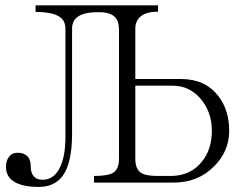

<svg xmlns="http://www.w3.org/2000/svg" viewBox="-20 -698 963 735"><path d="M116.2 -677.7V-652.3Q172.9 -652.3 201.2 -637.7Q230.5 -623 230.5 -587.9V-174.8Q230.5 -93.8 206.1 -50.8Q183.6 -9.8 142.6 -9.8Q119.1 -9.8 107.4 -25.4Q97.7 -38.1 97.7 -60.5Q97.7 -86.9 85 -99.6Q72.3 -113.3 47.9 -113.3Q25.4 -113.3 13.7 -96.7Q2.9 -82 2.9 -58.6Q2.9 -18.6 40 1Q72.3 17.6 127.9 17.6Q188.5 17.6 219.7 -24.4Q255.9 -74.2 255.9 -185.5V-587.9Q255.9 -620.1 280.3 -635.7Q304.7 -651.4 355.5 -651.4H358.4Q400.4 -651.4 418.9 -633.8Q435.5 -618.2 435.5 -583V-90.8Q435.5 -51.8 415 -38.1Q396.5 -24.4 339.8 -24.4V1H644.5Q737.3 1 798.8 -60.5Q857.4 -118.2 857.4 -197.3Q857.4 -278.3 814.5 -332Q764.6 -395.5 672.9 -395.5H498V-586.9Q498 -620.1 520.5 -636.7Q542 -653.3 585 -653.3V-677.7ZM498 -370.1H639.6Q707 -370.1 750 -317.4Q791 -267.6 791 -197.3Q791 -126 752.9 -79.1Q709 -24.4 632.8 -24.4H582Q535.2 -24.4 517.6 -38.1Q498 -52.7 498 -90.8Z"/></svg>

Font: Batang
Style: Regular
Weight: 400
Version: Version 2.21